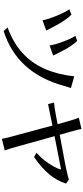

<svg xmlns="http://www.w3.org/2000/svg" viewBox="557 -1395 886 2040"><g transform="rotate(90 1000.0 -375.0)"><path d="M78.1 -668.9 135.7 -691.4Q195.3 -631.8 258.8 -511.7Q284.2 -462.9 304.7 -423.8L195.3 -383.8Q187.5 -436.5 147 -534.7Q106.4 -632.8 78.1 -668.9ZM271.5 -12.7Q588.9 -127 711.9 -408.2Q772.5 -545.9 791 -720.7L916 -685.5Q909.2 -669.9 903.8 -649.9Q898.4 -629.9 893.6 -616.2Q757.8 -113.3 310.5 29.3ZM360.4 -733.4 415 -752Q471.7 -693.4 528.3 -581.1L570.3 -497.1L462.9 -459Q456.1 -510.7 423.8 -599.1Q391.6 -687.5 360.4 -733.4Z M1069.3 -505.9Q1143.6 -513.7 1199.2 -524.9Q1254.9 -536.1 1299.8 -543.9Q1251 -721.7 1230.5 -769.5L1350.6 -797.9Q1356.4 -758.8 1379.4 -681.2Q1402.3 -603.5 1412.1 -566.4Q1473.6 -578.1 1535.2 -589.8Q1844.7 -645.5 1887.7 -664.1L1930.7 -633.8Q1874 -446.3 1648.4 -293.9L1603.5 -319.3Q1689.5 -396.5 1747.1 -499Q1773.4 -545.9 1782.2 -581.1Q1565.4 -540 1426.8 -511.7Q1469.7 -353.5 1503.4 -236.8Q1537.1 -120.1 1545.4 -86.9Q1553.7 -53.7 1563.5 -26.9Q1573.2 0 1579.1 17.6L1455.1 47.9Q1449.2 9.8 1438 -28.8Q1426.8 -67.4 1414.6 -114.7Q1402.3 -162.1 1385.3 -225.1Q1368.2 -288.1 1349.6 -356.4Q1331.1 -424.8 1314.5 -489.3Q1092.8 -444.3 1085.9 -442.4Z"/></g></svg>

Font: GenEi LateMin v2
Style: Medium
Weight: 500
Designer: o_tamon (Modified)
Foundry: o_tamon / Adobe Systems Incorporated / FONT 910 / Philipp H. Poll
Version: Version 2.1;Original Version 1.004